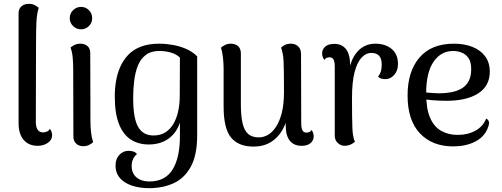

<svg xmlns="http://www.w3.org/2000/svg" viewBox="-20 -751 2619 1002"><path d="M177 10Q130 10 103.5 -21Q77 -52 77 -107V-681Q77 -705 92 -718Q107 -731 130 -731Q150 -731 163 -723.5Q176 -716 182 -710Q172 -679 170 -634Q168 -589 168 -515L167 -113Q167 -87 177 -73.5Q187 -60 205 -60Q215 -60 225.5 -64.5Q236 -69 240 -79Q247 -70 249.5 -61.5Q252 -53 252 -45Q252 -21 229.5 -5.5Q207 10 177 10Z M403 -598Q379 -598 361.5 -615Q344 -632 344 -656Q344 -681 361.5 -698Q379 -715 403 -715Q427 -715 444 -698Q461 -681 461 -656Q461 -632 444 -615Q427 -598 403 -598ZM452 -120Q452 -91 455 -62Q458 -33 466 -9Q460 -3 446.5 4.5Q433 12 414 12Q392 12 377.5 -1.5Q363 -15 363 -38L362 -391Q362 -421 359.5 -450Q357 -479 348 -503Q355 -509 368 -516Q381 -523 400 -523Q422 -523 436.5 -510.5Q451 -498 451 -474Z M757 231Q711 231 671 218.5Q631 206 607 179.5Q583 153 583 112Q583 78 603 57Q623 36 651 36Q682 36 695 53Q681 64 674 80Q667 96 667 115Q667 141 678.5 159Q690 177 711 186.5Q732 196 760 196Q842 196 880.5 134Q919 72 919 -41Q919 -55 919 -74Q919 -93 919 -111Q901 -57 859 -27Q817 3 756 3Q703 3 663 -22.5Q623 -48 601 -103.5Q579 -159 579 -248Q579 -288 585.5 -327.5Q592 -367 607.5 -402Q623 -437 649 -464.5Q675 -492 715 -507.5Q755 -523 811 -523Q846 -523 882.5 -516.5Q919 -510 952 -495.5Q985 -481 1009 -457V-45Q1009 58 976 118.5Q943 179 886.5 205Q830 231 757 231ZM781 -44Q819 -44 845 -61.5Q871 -79 887 -108Q903 -137 910.5 -173.5Q918 -210 918 -248L919 -450Q903 -467 874 -476Q845 -485 811 -485Q768 -485 741 -464.5Q714 -444 700 -409.5Q686 -375 680.5 -331Q675 -287 675 -239Q675 -135 700.5 -89.5Q726 -44 781 -44Z M1499 -523Q1521 -523 1536 -509Q1551 -495 1551 -469L1552 -110Q1552 -82 1558.5 -70.5Q1565 -59 1579 -59Q1585 -59 1593 -61.5Q1601 -64 1606 -73Q1617 -57 1617 -40Q1617 -18 1600.5 -4Q1584 10 1554 10Q1514 10 1492.5 -16.5Q1471 -43 1471 -97V-160L1486 -180Q1480 -120 1456 -76.5Q1432 -33 1393.5 -9.5Q1355 14 1304 14Q1224 14 1185.5 -33.5Q1147 -81 1147 -195V-391Q1147 -417 1144 -447.5Q1141 -478 1133 -502Q1142 -510 1154.5 -516.5Q1167 -523 1185 -523Q1208 -523 1222.5 -510Q1237 -497 1237 -473V-207Q1237 -146 1246 -107.5Q1255 -69 1275.5 -51.5Q1296 -34 1331 -34Q1355 -34 1378 -47Q1401 -60 1420 -88.5Q1439 -117 1450.5 -162Q1462 -207 1462 -271Q1462 -329 1461.5 -367Q1461 -405 1460 -429.5Q1459 -454 1455.5 -470.5Q1452 -487 1447 -503Q1453 -509 1466 -516Q1479 -523 1499 -523Z M1779 10Q1759 10 1743 -4.5Q1727 -19 1727 -44V-401Q1727 -429 1720.5 -440.5Q1714 -452 1699 -452Q1694 -452 1686 -449.5Q1678 -447 1673 -438Q1661 -454 1661 -471Q1661 -494 1677.5 -508Q1694 -522 1725 -522Q1765 -522 1786.5 -493.5Q1808 -465 1807 -407V-349L1795 -351Q1806 -436 1843.5 -479.5Q1881 -523 1939 -523Q1991 -523 2024 -495.5Q2057 -468 2057 -417Q2057 -383 2038 -361Q2019 -339 1994 -338Q1966 -337 1953 -351Q1966 -369 1969 -383.5Q1972 -398 1972 -415Q1972 -446 1958 -460.5Q1944 -475 1917 -475Q1891 -475 1868 -451.5Q1845 -428 1831 -376.5Q1817 -325 1817 -240Q1817 -183 1817.5 -145.5Q1818 -108 1819 -83.5Q1820 -59 1823 -42.5Q1826 -26 1832 -11Q1826 -5 1812.5 2Q1799 9 1779 10Z M2345 13Q2236 13 2171.5 -55Q2107 -123 2107 -253Q2107 -378 2169 -450.5Q2231 -523 2349 -523Q2403 -523 2445 -506.5Q2487 -490 2511.5 -457.5Q2536 -425 2536 -377Q2536 -302 2475.5 -263.5Q2415 -225 2311 -225Q2270 -225 2230.5 -228.5Q2191 -232 2149 -241L2151 -275Q2176 -271 2207 -268Q2238 -265 2271 -264Q2304 -264 2334 -269.5Q2364 -275 2388 -288.5Q2412 -302 2425.5 -327Q2439 -352 2439 -390Q2439 -428 2425 -448Q2411 -468 2389.5 -476.5Q2368 -485 2345 -485Q2281 -485 2242.5 -428.5Q2204 -372 2204 -264Q2204 -183 2225 -135.5Q2246 -88 2283.5 -67.5Q2321 -47 2368 -47Q2422 -47 2462 -69.5Q2502 -92 2517 -132Q2527 -128 2531 -117Q2535 -106 2525 -81Q2506 -35 2458 -11Q2410 13 2345 13Z"/></svg>

Font: Arima Thin Medium
Style: Regular
Weight: 500
Version: Version 1.100